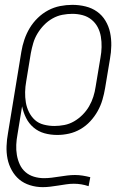

<svg xmlns="http://www.w3.org/2000/svg" viewBox="-20 -548 540 791"><path d="M156 223Q129 223 103.5 215Q78 207 59.5 191.5Q41 176 28.5 153.5Q16 131 11 106Q6 81 7 54Q8 27 13 0L68 -335Q72 -360 80.5 -385Q89 -410 102.5 -432.5Q116 -455 135.5 -474Q155 -493 178.5 -505.5Q202 -518 227.5 -523Q253 -528 278 -528Q306 -528 332.5 -521.5Q359 -515 380 -500Q401 -485 414.5 -462.5Q428 -440 433.5 -414Q439 -388 438.5 -360Q438 -332 433 -305L413 -185Q409 -161 402 -137Q395 -113 382.5 -90.5Q370 -68 352 -48.5Q334 -29 311.5 -16Q289 -3 264.5 2.5Q240 8 216 8Q188 8 163 1Q138 -6 118.5 -22.5Q99 -39 87.5 -62Q76 -85 71 -110L52 6Q48 27 47 48.5Q46 70 49.5 90.5Q53 111 61.5 129.5Q70 148 85 161Q100 174 120 180Q140 186 161 186Q177 186 193 184Q209 182 225 179.5Q241 177 257 175Q273 173 289 173Q305 173 320.5 175.5Q336 178 352 182L345 219Q330 214 315 211.5Q300 209 284 209Q268 209 252 211.5Q236 214 219.5 216.5Q203 219 187.5 221Q172 223 156 223ZM204 -29Q224 -29 245 -33Q266 -37 285 -48Q304 -59 320 -75Q336 -91 347 -110Q358 -129 364.5 -149.5Q371 -170 374 -191L394 -311Q398 -332 398.5 -354Q399 -376 395.5 -397Q392 -418 382.5 -436Q373 -454 357 -467Q341 -480 320.5 -485.5Q300 -491 278 -491Q258 -491 237 -487Q216 -483 196.5 -472Q177 -461 161.5 -445Q146 -429 134.5 -410Q123 -391 117 -370.5Q111 -350 107 -329L88 -213Q84 -191 83.5 -169Q83 -147 86.5 -126Q90 -105 99.5 -86Q109 -67 124 -53.5Q139 -40 160.5 -34.5Q182 -29 204 -29Z"/></svg>

Font: Iosevka Extralight Oblique
Style: Regular
Weight: 200
Italic angle: -9°
Monospace: yes
Designer: Belleve Invis
Foundry: Belleve Invis
Version: Version 32.5.0; ttfautohint (v1.8.4)